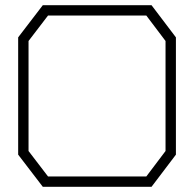

<svg xmlns="http://www.w3.org/2000/svg" viewBox="-20 -720 748 740"><path d="M564 0H145L50 -124V-576L145 -700H564L658 -576V-124ZM618 -562 544 -660H165L90 -562V-138L165 -40H544L618 -138Z"/></svg>

Font: Turret Road Light
Style: Regular
Weight: 300
Designer: Noponies
Foundry: Noponies
Version: Version 1.001; ttfautohint (v1.8)